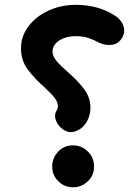

<svg xmlns="http://www.w3.org/2000/svg" viewBox="-20 -732 580 794"><path d="M448.2 -671.9Q478.5 -654.8 489 -628.2Q499.5 -601.6 485.8 -577.1Q470.2 -550.3 442.6 -546.6Q415 -543 387.2 -556.6Q368.2 -567.4 345.7 -575Q323.2 -582.5 293.9 -582.5Q252 -582.5 224.6 -564.2Q197.3 -545.9 197.3 -519Q197.3 -499.5 213.9 -479.7Q230.5 -460 260.3 -434.1Q299.3 -400.9 326.7 -365Q354 -329.1 354 -287.1Q354 -248.5 331.5 -217.8Q315.9 -196.3 288.6 -188Q261.2 -179.7 235.4 -200.7Q216.3 -216.3 210 -238Q203.6 -259.8 214.4 -274.9Q219.7 -284.2 219.7 -293Q219.7 -309.6 205.1 -328.1Q190.4 -346.7 163.6 -371.1Q126.5 -403.8 96.7 -441.9Q66.9 -480 66.9 -531.7Q66.9 -582 97.4 -622.8Q127.9 -663.6 179.7 -687.7Q231.4 -711.9 293.9 -711.9Q381.8 -711.9 448.2 -671.9ZM195.8 -43.5Q195.8 -78.1 220.2 -104.5Q244.6 -130.9 281.7 -130.9Q317.9 -130.9 343.5 -105.2Q369.1 -79.6 369.1 -43.5Q369.1 -6.3 342.8 18.1Q316.4 42.5 281.7 42.5Q246.1 42.5 220.9 17.3Q195.8 -7.8 195.8 -43.5Z"/></svg>

Font: Mikhak-FD Bold
Style: Regular
Weight: 700
Designer: Amin Abedi
Version: Version 3.3